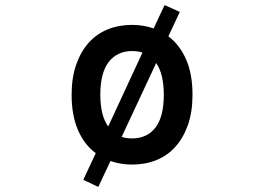

<svg xmlns="http://www.w3.org/2000/svg" viewBox="-20 -591 1040 756"><path d="M541 -384Q523 -390 500 -390Q442 -390 408.5 -347.5Q375 -305 375 -218Q375 -136 406 -93ZM625 -218Q625 -299 595 -343L459 -52Q477 -46 500 -46Q559 -46 592 -88.5Q625 -131 625 -218ZM738 -218Q738 -150 720 -99Q702 -48 670.5 -13Q639 22 595.5 39.5Q552 57 500 57Q455 57 415 43L367 145L308 117L357 12Q312 -21 287 -79Q262 -137 262 -218Q262 -285 280 -336.5Q298 -388 329.5 -423Q361 -458 404.5 -475.5Q448 -493 500 -493Q545 -493 585 -479L628 -571L688 -544L643 -448Q688 -414 713 -356.5Q738 -299 738 -218Z"/></svg>

Font: NanumGothicCoding
Style: Bold
Weight: 700
Monospace: yes
Designer: Kwon Bruce; Nicolas Noh; Sung-woo Choi; Go-un Cha; Soo-hyun Park;
Foundry: NHN Corporation
Version: Version 2.000;PS 1;hotconv 1.0.49;makeotf.lib2.0.14853